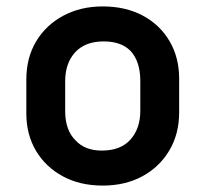

<svg xmlns="http://www.w3.org/2000/svg" viewBox="-20 -567 640 598"><path d="M300 -547Q371 -547 424.5 -518.5Q478 -490 508 -439Q538 -388 538 -322V-217Q538 -150 507.5 -98.5Q477 -47 423.5 -18Q370 11 300 11Q229 11 175.5 -18Q122 -47 92 -97.5Q62 -148 62 -214V-319Q62 -387 92.5 -438Q123 -489 177 -518Q231 -547 300 -547ZM303 -438Q245 -438 214 -404Q183 -370 183 -314V-221Q183 -161 216 -129Q245 -98 297 -98Q356 -98 386.5 -132.5Q417 -167 417 -222V-315Q417 -376 386 -409Q357 -438 303 -438Z"/></svg>

Font: Recursive Sn Lnr St SmB
Style: Regular
Weight: 600
Version: Version 1.079;hotconv 1.0.112;makeotfexe 2.5.65598; ttfautoh